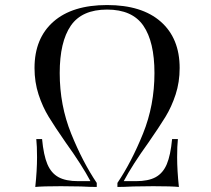

<svg xmlns="http://www.w3.org/2000/svg" viewBox="-20 -742 836 762"><path d="M693 -472Q693 -416 677 -367Q661 -318 636.5 -278Q612 -238 569 -176Q505 -87 471 -23H519Q569 -23 598 -39Q627 -55 642 -90.5Q657 -126 663 -190H686Q683 -163 683 -118Q683 -66 690 0Q661 -3 588 -3L509 -2Q471 0 446 0V-16Q502 -99 547.5 -211.5Q593 -324 593 -452Q593 -576 549 -640Q505 -704 405 -704Q305 -704 261 -640Q217 -576 217 -452Q217 -324 262.5 -211.5Q308 -99 364 -16V0Q339 0 301 -2L222 -3Q149 -3 120 0Q127 -66 127 -118Q127 -163 124 -190H147Q153 -126 168 -90.5Q183 -55 212 -39Q241 -23 291 -23H339Q305 -87 241 -176Q198 -238 173.5 -278Q149 -318 133 -367Q117 -416 117 -472Q117 -590 192 -656Q267 -722 405 -722Q543 -722 618 -656Q693 -590 693 -472Z"/></svg>

Font: Playfair Display
Style: Italic
Weight: 400
Italic angle: -14°
Designer: Claus Eggers Sørensen
Foundry: Claus Eggers Sørensen
Version: Version 1.200; ttfautohint (v1.6)